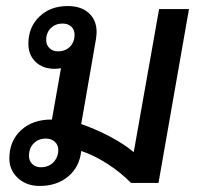

<svg xmlns="http://www.w3.org/2000/svg" viewBox="-20 -606 659 636"><path d="M606 -576 505 0H414Q380 -35 335.5 -63.5Q291 -92 249 -106Q244 -54 206.5 -22Q169 10 111 10Q68 10 39.5 -16Q11 -42 11 -81Q11 -139 49.5 -174.5Q88 -210 150 -210H152L182 -380Q168 -378 161 -378Q122 -378 98 -401Q74 -424 74 -461Q74 -516 110.5 -551Q147 -586 204 -586Q249 -586 274.5 -562.5Q300 -539 300 -500Q300 -493 298 -477L249 -195Q296 -179 343.5 -154Q391 -129 423 -102L507 -576ZM227 -491Q227 -508 216 -518Q205 -528 187 -528Q164 -528 148.5 -513Q133 -498 133 -473Q133 -457 144 -446.5Q155 -436 172 -436Q197 -436 212 -451.5Q227 -467 227 -491ZM173 -110Q173 -126 161.5 -136.5Q150 -147 132 -147Q107 -147 91.5 -131Q76 -115 76 -90Q76 -73 87 -62.5Q98 -52 115 -52Q141 -52 157 -68.5Q173 -85 173 -110Z"/></svg>

Font: Sarabun Medium
Style: Italic
Weight: 500
Italic angle: -10°
Designer: Suppakit Chalermlarp | Katatrad Co.,Ltd.
Foundry: Cadson Demak Co.,Ltd.
Version: Version 1.000; ttfautohint (v1.6)